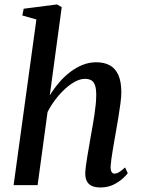

<svg xmlns="http://www.w3.org/2000/svg" viewBox="-20 -837 638 868"><path d="M434 10.5Q409 10.5 393.8 2.8Q378.5 -5 371.8 -19.5Q365 -34 365.5 -55.5Q366 -68.5 368.5 -88Q371 -107.5 374.8 -130.2Q378.5 -153 382.8 -176.5Q387 -200 390.5 -222Q394.5 -244 398.8 -268.2Q403 -292.5 406.8 -317.2Q410.5 -342 412.8 -365Q415 -388 415 -407.5Q415 -435.5 409.5 -451.5Q404 -467.5 392.8 -474Q381.5 -480.5 363.5 -480.5Q343.5 -480.5 320.5 -468.5Q297.5 -456.5 274.2 -435.2Q251 -414 230.5 -387Q210 -360 195 -330.5L150 0H41.5L144.5 -749L81 -767L87 -797.5L238 -817L259 -804.5L205 -405.5Q223.5 -436 246.5 -463Q269.5 -490 296.5 -510.8Q323.5 -531.5 353.2 -543.5Q383 -555.5 415 -555.5Q450.5 -555.5 475.8 -542Q501 -528.5 514.8 -498.5Q528.5 -468.5 528.5 -419.5Q528.5 -399.5 524.5 -369Q520.5 -338.5 515 -305.5Q509.5 -272.5 504.5 -244Q501 -224.5 497.2 -202.5Q493.5 -180.5 489.8 -159Q486 -137.5 483.5 -118Q481 -98.5 480 -83.5Q480 -66.5 484.8 -59.2Q489.5 -52 497 -52Q507 -52 518 -58.5Q529 -65 545.5 -80L557.5 -54Q552 -45.5 535.2 -30.2Q518.5 -15 493 -2.2Q467.5 10.5 434 10.5Z"/></svg>

Font: Merriweather 48pt Medium
Style: Italic
Weight: 500
Italic angle: -7.8°
Version: Version 2.101